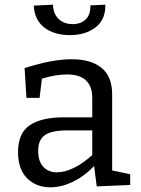

<svg xmlns="http://www.w3.org/2000/svg" viewBox="-20 -791 603 820"><path d="M459 -63 536 -47V-1L393 5L382 -82Q340 -38 291 -14.5Q242 9 195 9Q134 9 95.5 -30Q57 -69 57 -141Q57 -223 107.5 -256.5Q158 -290 253 -290H374V-372Q374 -473 266 -473Q218 -473 159 -455L149 -373H93L85 -500Q202 -538 286 -538Q369 -538 414 -501Q459 -464 459 -388ZM223 -55Q257 -55 296.5 -74.5Q336 -94 374 -129V-234H267Q199 -234 171 -213.5Q143 -193 143 -147Q143 -102 165 -78.5Q187 -55 223 -55ZM124 -767 206 -771Q208 -730 231.5 -709Q255 -688 290 -688Q325 -688 346 -708Q367 -728 366 -768L430 -771Q431 -707 388 -674Q345 -641 278 -641Q213 -641 170.5 -672.5Q128 -704 124 -767Z"/></svg>

Font: Bitter Pro
Style: Regular
Weight: 400
Designer: Sol Matas, and Bitter project Authors
Foundry: Sol Matas
Version: Version 1.010